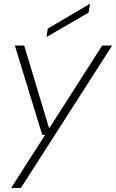

<svg xmlns="http://www.w3.org/2000/svg" viewBox="-20 -720 572 945"><path d="M35 205 202 -56H188L53 -496H99L221 -91H224L483 -496H532L83 205ZM209 -538 215 -579 420 -700H423L416 -658Z"/></svg>

Font: DM Sans 36pt ExtraLight
Style: Italic
Weight: 250
Italic angle: -10°
Designer: Colophon Foundry, Jonny Pinhorn
Foundry: Colophon Foundry
Version: Version 4.004;gftools[0.9.30]